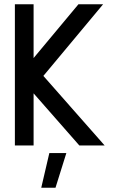

<svg xmlns="http://www.w3.org/2000/svg" viewBox="-20 -684 552 903"><path d="M353 0 138 -245V0H50V-664H138V-411L349 -664H465L184 -327L472 0ZM241 199H174L212 36H292Z"/></svg>

Font: Sulphur Point
Style: Bold
Weight: 700
Designer: Noponies / Dale Sattler
Foundry: Noponies
Version: Version 1.000; ttfautohint (v1.8)